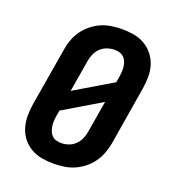

<svg xmlns="http://www.w3.org/2000/svg" viewBox="-136 -849 872 962"><g transform="rotate(20 300.0 -367.5)"><path d="M257 8Q225 8 194 2.5Q163 -3 137 -18Q111 -33 92 -56.5Q73 -80 64 -109Q55 -138 54.5 -170Q54 -202 59 -234L112 -549Q116 -576 126 -602.5Q136 -629 153 -652.5Q170 -676 193.5 -694.5Q217 -713 243 -724Q269 -735 297 -739Q325 -743 352 -743Q384 -743 415 -737.5Q446 -732 472 -717Q498 -702 517 -678.5Q536 -655 545.5 -626Q555 -597 555 -565Q555 -533 550 -501L498 -186Q493 -159 483 -132.5Q473 -106 456 -82.5Q439 -59 415.5 -40.5Q392 -22 366 -11Q340 0 312 4Q284 8 257 8ZM214 -364 414 -483 420 -519Q422 -532 422.5 -546Q423 -560 421 -572.5Q419 -585 414 -597Q409 -609 399.5 -617.5Q390 -626 377.5 -629.5Q365 -633 351 -633Q332 -633 311.5 -626Q291 -619 276 -604Q261 -589 253 -570Q245 -551 242 -531ZM259 -102Q278 -102 298 -109Q318 -116 333 -131Q348 -146 356 -165Q364 -184 367 -204L395 -371L195 -252L189 -216Q187 -203 186.5 -189Q186 -175 188.5 -162.5Q191 -150 196 -138Q201 -126 210 -117.5Q219 -109 232 -105.5Q245 -102 259 -102Z"/></g></svg>

Font: Iosevka Etoile Extrabold
Style: Italic
Weight: 800
Italic angle: -9°
Designer: Belleve Invis
Foundry: Belleve Invis
Version: Version 22.1.2; ttfautohint (v1.8.4)